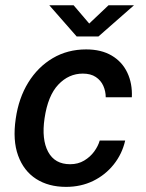

<svg xmlns="http://www.w3.org/2000/svg" viewBox="-20 -720 570 750"><path d="M238 10Q169.5 10 121 -21.2Q72.5 -52.5 50.8 -112.2Q29 -172 41.5 -256.5Q53 -337 90.5 -397.8Q128 -458.5 186 -492.8Q244 -527 316.5 -527Q375.5 -527 416.2 -503Q457 -479 477.2 -436.5Q497.5 -394 495 -340H393Q393 -363.5 383.5 -384.8Q374 -406 354.2 -419.2Q334.5 -432.5 303.5 -432.5Q248.5 -432.5 207.8 -389.5Q167 -346.5 154 -257.5Q142 -175.5 168 -127Q194 -78.5 254 -78.5Q285 -78.5 308.8 -92.8Q332.5 -107 348 -128.2Q363.5 -149.5 369.5 -171H469Q457 -118.5 424.2 -77.5Q391.5 -36.5 343.8 -13.2Q296 10 238 10ZM279.5 -577.5 172.5 -699.5H267.5L328.5 -628L404 -699.5H503.5L364.5 -577.5Z"/></svg>

Font: Public Sans Thin SemiBold
Style: Italic
Weight: 600
Italic angle: -8°
Version: Version 2.001